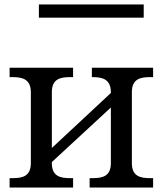

<svg xmlns="http://www.w3.org/2000/svg" viewBox="-20 -839 728 859"><path d="M154 -760H623V-819H154ZM23 0H307V-42H294C250 -42 212 -50 212 -109V-114L476 -358V-109C476 -50 438 -42 394 -42H381V0H665V-42H652C608 -42 570 -50 570 -109V-427C570 -486 608 -494 652 -494H665V-536H391V-494H394C438 -494 476 -485 476 -426V-423L212 -177V-427C212 -486 250 -494 294 -494H307V-536H23V-494H36C80 -494 118 -485 118 -426V-109C118 -50 80 -42 36 -42H23Z"/></svg>

Font: Noto Serif Thai
Style: Regular
Weight: 400
Designer: Monotype Design Team
Foundry: Monotype Imaging Inc.
Version: Version 1.901